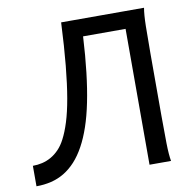

<svg xmlns="http://www.w3.org/2000/svg" viewBox="-80 -793 878 880"><g transform="rotate(-10 359.0 -353.0)"><path d="M349.1 -632.3Q344.2 -542 335.4 -466.8Q326.7 -391.6 314.2 -330.3Q301.8 -269 285.2 -220.5Q268.6 -171.9 248.5 -135.3Q227.5 -96.7 202.6 -69.6Q177.7 -42.5 149.2 -25.4Q120.6 -8.3 88.1 -0.5Q55.7 7.3 19.5 7.3V-87.9Q42 -87.9 63.7 -93Q85.4 -98.1 105.2 -109.4Q125 -120.6 142.3 -138.7Q159.7 -156.7 173.3 -183.1Q189.5 -213.9 203.4 -258.1Q217.3 -302.2 228.3 -365.2Q239.3 -428.2 247.6 -513.7Q255.9 -599.1 261.2 -712.9H647Q641.6 -683.6 640.6 -628.2Q639.6 -572.8 639.6 -500.5V-210Q639.6 -137.2 640.6 -83.3Q641.6 -29.3 647 0H546.9V-632.3Z"/></g></svg>

Font: Andika Compact
Style: Regular
Weight: 400
Designer: Victor Gaultney, Annie Olsen, Julie Remington, Don Collingsworth, Eric Hays, Becca Hirsbrunner
Foundry: SIL International
Version: Version 5.000 ; LnSpcTght